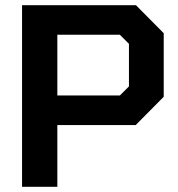

<svg xmlns="http://www.w3.org/2000/svg" viewBox="-20 -720 686 740"><path d="M65 -700H504L611 -592V-347L503 -238H201V0H65ZM442 -352 477 -387V-551L442 -586H201V-352Z"/></svg>

Font: Chakra Petch
Style: Bold
Weight: 700
Designer: Katatrad Aksorn Co.,Ltd.
Foundry: Cadson Demak Co.,Ltd.
Version: Version 1.000; ttfautohint (v1.6)